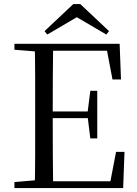

<svg xmlns="http://www.w3.org/2000/svg" viewBox="-20 -949 692 969"><path d="M385.1 -928.5 530.3 -791.8 516.5 -774.8 339.1 -878.9H396.4L218.7 -774.8L204.7 -791.8L349.9 -928.5ZM52.8 0V-30.1L190.9 -42.1H202.2V0ZM155.3 0Q157.3 -83.6 157.4 -167.7Q157.5 -251.7 157.5 -336.8V-391.1Q157.5 -476.1 157.4 -560.4Q157.3 -644.8 155.3 -728H248.3Q247.1 -645.2 246.6 -559.4Q246.1 -473.5 246.1 -379.9V-357.6Q246.1 -257.3 246.6 -170.7Q247.1 -84.1 248.3 0ZM202.2 0V-34.3H576.6L532.4 -8.9L565.7 -182.5H608.3L601.6 0ZM202.2 -352.7V-386.4H442.5V-352.7ZM435.8 -250.4 422.2 -361.4V-382.4L435.8 -490.8H470.8V-250.4ZM52.8 -698V-728H202.2V-686.9H190.9ZM547.7 -548 514.8 -720.9 559.3 -693H202.2V-728H583.8L590.7 -548Z"/></svg>

Font: Noto Serif KR
Style: Regular
Weight: 200
Designer: Ryoko NISHIZUKA 西塚涼子 (kana & ideographs); Frank Grießhammer (Latin, Greek & Cyrillic); Wenlong ZHANG 张文龙 (bopomofo); San
Foundry: Adobe
Version: Version 2.001;hotconv 1.1.0;makeotfexe 2.6.0